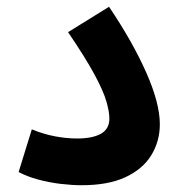

<svg xmlns="http://www.w3.org/2000/svg" viewBox="-20 -541 530 567"><path d="M35 -33 74 -159Q108 -145 142 -138.5Q176 -132 208 -132Q253 -132 278 -146Q303 -160 303 -191Q303 -211 294 -242Q285 -273 258.5 -322Q232 -371 181 -446L302 -521Q372 -417 412 -326.5Q452 -236 452 -174Q452 -124 427 -83Q402 -42 351 -18Q300 6 221 6Q193 6 159 2Q125 -2 92 -11Q59 -20 35 -33Z"/></svg>

Font: Noto Sans Arabic SemCond
Style: Bold
Weight: 700
Width: 4
Designer: Monotype Design Team, Nadine Chahine, Nizar Qandah and Khaled Hosny
Foundry: Monotype Imaging Inc.
Version: Version 2.012; ttfautohint (v1.8.4.7-5d5b)